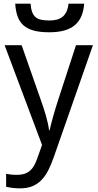

<svg xmlns="http://www.w3.org/2000/svg" viewBox="-20 -781 529 1041"><path d="M4.9 -536.1H97.2L202.1 -236.8Q209 -217.3 216.1 -195.8Q223.1 -174.3 229.2 -152.8Q235.4 -131.3 239.7 -111.3Q244.1 -91.3 246.1 -74.2H249Q251.5 -86.4 256.8 -107.4Q262.2 -128.4 268.8 -152.1Q275.4 -175.8 282.5 -198.7Q289.6 -221.7 294.9 -237.8L392.1 -536.1H483.9L272 69.8Q258.3 109.4 242.4 140.9Q226.6 172.4 205.6 194.3Q184.6 216.3 156.2 228.3Q127.9 240.2 88.9 240.2Q63.5 240.2 44.9 237.5Q26.4 234.9 13.2 231.9V161.1Q23.4 163.6 39.1 165.3Q54.7 167 71.8 167Q95.2 167 112.3 161.4Q129.4 155.8 142.1 145Q154.8 134.3 163.8 118.7Q172.9 103 180.2 83L208 4.9ZM436.5 -761.2Q433.6 -723.1 421.6 -694.3Q409.7 -665.5 387 -645.8Q364.3 -626 329.8 -616Q295.4 -606 246.6 -606Q196.3 -606 162.1 -615.5Q127.9 -625 106.4 -644.5Q85 -664.1 75 -693.1Q64.9 -722.2 62.5 -761.2H145.5Q147.9 -733.4 154.5 -715.6Q161.1 -697.8 173.3 -687.7Q185.5 -677.7 204.1 -673.8Q222.7 -669.9 248.5 -669.9Q270 -669.9 287.8 -674.6Q305.7 -679.2 318.8 -689.7Q332 -700.2 340.3 -717.8Q348.6 -735.4 351.6 -761.2Z"/></svg>

Font: Droid Sans
Style: Regular
Weight: 400
Foundry: Ascender Corporation
Version: Version 1.00 build 114